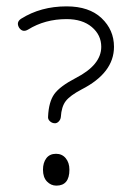

<svg xmlns="http://www.w3.org/2000/svg" viewBox="-20 -569 400 603"><path d="M131 -203Q133 -249 150.5 -273.5Q168 -298 218 -324Q298 -365 298 -422Q298 -459 268.5 -484Q239 -509 189 -509Q121 -509 68 -476Q51 -466 40 -482Q30 -499 46 -510Q108 -549 189 -549Q260 -549 299 -512Q338 -475 338 -422Q338 -340 236 -288Q200 -269 186.5 -251.5Q173 -234 171 -201Q170 -193 164 -187Q158 -181 150 -182Q142 -183 136 -189Q130 -195 131 -203ZM157 14Q140 14 127.5 1Q115 -12 115 -36Q115 -58 125.5 -72Q136 -86 156 -86Q175 -86 186.5 -72Q198 -58 198 -36Q198 14 157 14Z"/></svg>

Font: Hoogli Light
Style: Regular
Weight: 300
Designer: Anand Singh Naorem
Foundry: Brand New Type
Version: Version 1.00 b007